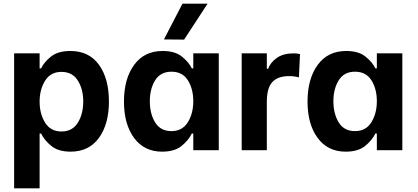

<svg xmlns="http://www.w3.org/2000/svg" viewBox="-20 -819 2278 1047"><path d="M57 208V-528H196V-446H204Q220 -480 258 -510.5Q296 -541 364 -541Q465 -541 519.5 -466Q574 -391 574 -265Q574 -142 519.5 -67Q465 8 365 8Q298 8 260 -23Q222 -54 204 -91H196V208ZM196 -265Q196 -198 226 -150Q256 -102 315 -102Q375 -102 404.5 -150Q434 -198 434 -266Q434 -332 404.5 -379.5Q375 -427 315 -427Q256 -427 226 -379Q196 -331 196 -265Z M712 -466Q767 -541 867 -541Q934 -541 972 -510.5Q1010 -480 1026 -446H1034V-528H1173V0H1034V-91H1026Q1008 -54 970 -23Q932 8 864 8Q766 8 711 -67Q656 -142 656 -265Q656 -390 712 -466ZM797 -267Q797 -199 826 -151.5Q855 -104 915 -104Q974 -104 1004 -152Q1034 -200 1034 -267Q1034 -334 1004.5 -381Q975 -428 915 -428Q855 -428 826 -381Q797 -334 797 -267ZM874 -604 975 -799H1112L984 -603Z M1298 -528H1435V-444H1442Q1455 -479 1490 -503.5Q1525 -528 1580 -528Q1601 -528 1616 -524L1610 -397Q1585 -404 1557 -404Q1495 -404 1465 -371.5Q1435 -339 1435 -264V0H1298Z M1713 -466Q1768 -541 1868 -541Q1935 -541 1973 -510.5Q2011 -480 2027 -446H2035V-528H2174V0H2035V-91H2027Q2009 -54 1971 -23Q1933 8 1865 8Q1767 8 1712 -67Q1657 -142 1657 -265Q1657 -390 1713 -466ZM1798 -267Q1798 -199 1827 -151.5Q1856 -104 1916 -104Q1975 -104 2005 -152Q2035 -200 2035 -267Q2035 -334 2005.5 -381Q1976 -428 1916 -428Q1856 -428 1827 -381Q1798 -334 1798 -267Z"/></svg>

Font: Lopes Sans
Style: Bold
Weight: 700
Designer: Gabriel Lam, Diego Maldonado
Foundry: TypeRant, Foresti Design
Version: Version 4.000